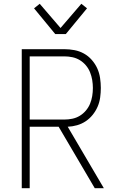

<svg xmlns="http://www.w3.org/2000/svg" viewBox="-20 -995 640 1015"><path d="M95 0V-735H320Q347 -735 373.5 -730Q400 -725 423.5 -712Q447 -699 465 -678.5Q483 -658 494 -634Q505 -610 509 -583Q513 -556 513 -530Q513 -505 509.5 -479.5Q506 -454 496 -431Q486 -408 470 -388Q454 -368 433 -354Q412 -340 387.5 -333Q363 -326 338 -325L529 0H481L290 -325H137V0ZM137 -363H320Q342 -363 363 -367.5Q384 -372 402 -383Q420 -394 434 -410.5Q448 -427 456 -446.5Q464 -466 467.5 -487Q471 -508 471 -530Q471 -551 467.5 -572Q464 -593 456 -613Q448 -633 434 -649.5Q420 -666 402 -677Q384 -688 363 -692.5Q342 -697 320 -697H137ZM272 -815 160 -951 190 -975 300 -847 410 -975 440 -951 328 -815Z"/></svg>

Font: Iosevka Extralight Extended
Style: Regular
Weight: 200
Width: 7
Monospace: yes
Designer: Belleve Invis
Foundry: Belleve Invis
Version: Version 32.5.0; ttfautohint (v1.8.4)